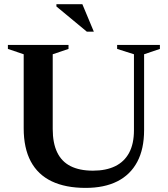

<svg xmlns="http://www.w3.org/2000/svg" viewBox="-20 -904 818 936"><path d="M633 -269V-639.5L551 -665.5V-685H759.5V-665.5L682.5 -639.5V-270Q682.5 -177.5 649 -114.8Q615.5 -52 552 -20Q488.5 12 397.5 12Q299.5 12 232 -20.2Q164.5 -52.5 130 -117.2Q95.5 -182 95.5 -278.5V-639.5L18.5 -665.5V-685H314V-665.5L237 -639.5V-275Q237 -206.5 258.8 -161.2Q280.5 -116 324.2 -94Q368 -72 433 -72Q497 -72 541.5 -93.8Q586 -115.5 609.5 -159.2Q633 -203 633 -269ZM437.5 -749.5H403.5L255 -872.5V-883.5H381.5Z"/></svg>

Font: Newsreader 36pt SemiBold
Style: Regular
Weight: 600
Designer: Hugues Gentile
Foundry: Production Type
Version: Version 1.003